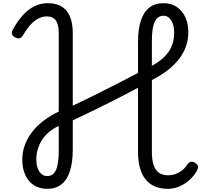

<svg xmlns="http://www.w3.org/2000/svg" viewBox="-20 -1168 1308 1206"><path d="M277 18Q227 18 191.5 -5.5Q156 -29 138 -70.5Q120 -112 120 -165Q120 -210 134.5 -252.5Q149 -295 178 -334Q207 -373 249.5 -406.5Q292 -440 349 -467V-959Q349 -1014 330.5 -1039.5Q312 -1065 275 -1065Q248 -1065 222.5 -1052.5Q197 -1040 173 -1014Q149 -988 123 -944Q115 -930 102 -927.5Q89 -925 74 -934Q56 -944 54.5 -957Q53 -970 62 -985Q92 -1038 125 -1074Q158 -1110 196.5 -1129Q235 -1148 280 -1148Q359 -1148 398 -1100Q437 -1052 437 -959V-504Q507 -537 575.5 -571Q644 -605 712 -640Q780 -675 847 -710V-905Q847 -984 864.5 -1038Q882 -1092 917.5 -1120Q953 -1148 1007 -1148Q1056 -1148 1090.5 -1124.5Q1125 -1101 1144 -1060Q1163 -1019 1163 -966Q1163 -922 1149.5 -881Q1136 -840 1108.5 -802.5Q1081 -765 1037.5 -730.5Q994 -696 934 -665V-215Q934 -165 944.5 -132.5Q955 -100 977.5 -83.5Q1000 -67 1035 -67Q1059 -67 1081 -74.5Q1103 -82 1121.5 -96Q1140 -110 1154 -131Q1165 -148 1177.5 -151.5Q1190 -155 1207 -144Q1224 -133 1224 -120.5Q1224 -108 1213 -89Q1196 -61 1169.5 -37Q1143 -13 1108.5 2.5Q1074 18 1034 18Q985 18 949.5 1.5Q914 -15 891.5 -45Q869 -75 858 -117Q847 -159 847 -211V-617Q801 -592 750.5 -566Q700 -540 646 -513Q592 -486 539 -460.5Q486 -435 437 -412V-229Q437 -149 419.5 -94Q402 -39 366.5 -10.5Q331 18 277 18ZM277 -62Q314 -62 331.5 -100Q349 -138 349 -222V-377Q315 -361 288.5 -339Q262 -317 244.5 -290Q227 -263 217.5 -232Q208 -201 208 -166Q208 -119 227 -90.5Q246 -62 277 -62ZM934 -755Q970 -774 996.5 -796.5Q1023 -819 1040.5 -845Q1058 -871 1066 -900.5Q1074 -930 1074 -964Q1074 -1010 1055.5 -1039.5Q1037 -1069 1007 -1069Q970 -1069 952 -1031.5Q934 -994 934 -912Z"/></svg>

Font: Playwrite BR
Style: Regular
Weight: 400
Designer: Veronika Burian, José Scaglione
Foundry: TypeTogether
Version: Version 1.002